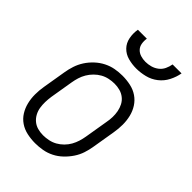

<svg xmlns="http://www.w3.org/2000/svg" viewBox="-220 -836 939 939"><g transform="rotate(45 250.0 -366.0)"><path d="M202 8Q173 8 145.5 2Q118 -4 96 -19Q74 -34 60 -56.5Q46 -79 39.5 -105.5Q33 -132 33 -160.5Q33 -189 38 -218L58 -338Q62 -363 70 -387.5Q78 -412 92.5 -434.5Q107 -457 127.5 -476Q148 -495 172 -507Q196 -519 221 -523.5Q246 -528 271 -528Q300 -528 327.5 -522Q355 -516 377 -501Q399 -486 413.5 -463.5Q428 -441 434.5 -414.5Q441 -388 441 -359.5Q441 -331 436 -302L416 -182Q412 -157 404 -132.5Q396 -108 381 -85.5Q366 -63 346 -44Q326 -25 302 -13Q278 -1 252.5 3.5Q227 8 202 8ZM202 -47Q220 -47 239.5 -51Q259 -55 276 -64.5Q293 -74 307.5 -88.5Q322 -103 331.5 -120Q341 -137 346.5 -155Q352 -173 355 -191L375 -311Q379 -331 379.5 -350.5Q380 -370 376.5 -388.5Q373 -407 364.5 -423.5Q356 -440 341.5 -451.5Q327 -463 309 -468Q291 -473 271 -473Q253 -473 234 -469Q215 -465 198 -455.5Q181 -446 166.5 -431.5Q152 -417 142 -400Q132 -383 126.5 -365Q121 -347 118 -329L98 -209Q95 -189 94.5 -169.5Q94 -150 97 -131.5Q100 -113 109 -96.5Q118 -80 132 -68.5Q146 -57 164 -52Q182 -47 202 -47ZM293 -600Q264 -600 236.5 -607.5Q209 -615 190 -634.5Q171 -654 165.5 -682.5Q160 -711 165 -740H227Q224 -722 227 -705Q230 -688 241 -676.5Q252 -665 268 -660Q284 -655 302 -655Q320 -655 338 -660Q356 -665 371 -676.5Q386 -688 394 -705Q402 -722 405 -740H467Q462 -711 447.5 -682.5Q433 -654 408 -634.5Q383 -615 352.5 -607.5Q322 -600 293 -600Z"/></g></svg>

Font: Iosevka SS18 Light
Style: Italic
Weight: 300
Italic angle: -9°
Monospace: yes
Designer: Belleve Invis
Foundry: Belleve Invis
Version: Version 25.1.1; ttfautohint (v1.8.4)